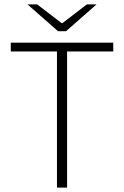

<svg xmlns="http://www.w3.org/2000/svg" viewBox="-20 -853 564 873"><path d="M239 0V-619H29V-659H495V-619H285V0ZM244 -711 105 -833H149L260 -748H264L375 -833H419L280 -711Z"/></svg>

Font: Source Sans 3 ExtraLight Light
Style: Regular
Weight: 300
Version: Version 3.052;hotconv 1.1.0;makeotfexe 2.6.0